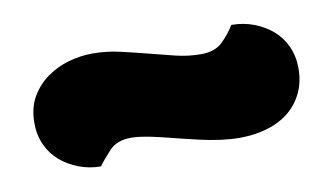

<svg xmlns="http://www.w3.org/2000/svg" viewBox="-37 -419 577 334"><g transform="rotate(-10 251.5 -252.5)"><path d="M325 -313Q349 -313 362.5 -326Q376 -339 385 -354Q406 -354 424.5 -347Q443 -340 457 -328Q471 -316 479 -298.5Q487 -281 487 -260Q487 -234 477 -214.5Q467 -195 450.5 -182.5Q434 -170 412 -164Q390 -158 366 -158Q335 -158 296 -167Q266 -174 246.5 -179Q227 -184 214.5 -186.5Q202 -189 194 -190Q186 -191 179 -191Q154 -191 140.5 -176.5Q127 -162 119 -151Q99 -151 80.5 -158Q62 -165 48 -177Q34 -189 26 -206.5Q18 -224 18 -245Q18 -272 29 -291Q40 -310 57.5 -322.5Q75 -335 96 -341Q117 -347 138 -347Q163 -347 187 -341.5Q211 -336 234 -330Q257 -324 279.5 -318.5Q302 -313 325 -313Z"/></g></svg>

Font: Baloo Cyrillic
Style: Regular
Weight: 400
Designer: Ek Type, Denis Ignatov
Foundry: Ek Type
Version: Version 1.50 July 26, 2019